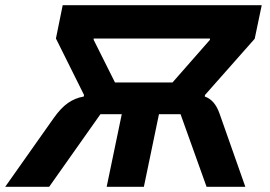

<svg xmlns="http://www.w3.org/2000/svg" viewBox="-51 -718 1036 738"><path d="M-31 0 156 -265Q183 -303 210 -322Q237 -341 271 -347L272 -353L164 -570L190 -698H955L928 -569L737 -353L736 -347Q756 -340 770 -323.5Q784 -307 793 -281L892 0H743L643 -279H560L502 0H359L417 -279H335L138 0ZM391 -401H612L756 -565V-570H309V-565Z"/></svg>

Font: IBM Plex Sans
Style: Bold Italic
Weight: 700
Italic angle: -11.31°
Designer: Mike Abbink, Paul van der Laan, Pieter van Rosmalen
Foundry: Bold Monday
Version: Version 3.201